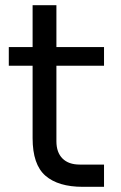

<svg xmlns="http://www.w3.org/2000/svg" viewBox="-20 -716 466 742"><path d="M382 6H300Q205 6 155.5 -37Q106 -80 106 -182V-462H14V-534H106V-696H198V-534H382V-462H198V-170Q198 -127 221.5 -103.5Q245 -80 288 -80H382Z"/></svg>

Font: Sora
Style: Regular
Weight: 400
Designer: Jonathan Barnbrook, Julián Moncada
Foundry: Barnbrook Fonts
Version: Version 2.000